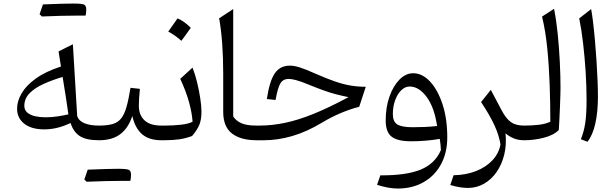

<svg xmlns="http://www.w3.org/2000/svg" viewBox="-20 -794 3476 1087"><path d="M325.2 -417.5 311.5 -502.9 392.6 -543.5 417 -137.2Q426.8 -108.4 459.7 -95.7Q492.7 -83 540 -83H540.5V0H540Q467.8 0 431.6 -23.7Q395.5 -47.4 379.4 -97.7Q304.2 -61.5 231 -61.5Q158.2 -61.5 117.4 -93.5Q76.7 -125.5 76.7 -178.7Q76.7 -221.2 102.1 -265.1Q127.4 -309.1 182.1 -348.9Q236.8 -388.7 325.2 -417.5ZM334.5 -358.4Q276.4 -341.3 226.8 -318.8Q177.2 -296.4 147.5 -266.1Q117.7 -235.8 117.7 -194.8Q117.7 -170.4 135.3 -156Q152.8 -141.6 180.4 -135.7Q208 -129.9 237.8 -129.9Q274.4 -129.9 308.8 -135.5Q343.3 -141.1 367.2 -146.5Q360.4 -195.8 353 -243.2Q345.7 -290.5 334.5 -358.4ZM414.1 -705.6Q334.5 -705.6 217.3 -700.7L204.1 -713.4Q215.8 -748.5 223.1 -769Q343.8 -773.9 394.5 -773.9Q445.3 -773.9 456.8 -767.6Q468.3 -761.2 468.3 -740.5Q468.3 -719.7 464.4 -705.6Z M667.5 230Q587.9 230 470.7 234.9L457.5 222.2Q469.2 187 476.6 166.5Q597.2 161.6 647.9 161.6Q698.7 161.6 710.2 168Q721.7 174.3 721.7 195.1Q721.7 215.8 717.8 230ZM540.5 0Q524.9 0 524.9 -31.7V-51.3Q524.9 -83 540.5 -83Q586.9 -83 616.9 -91.6Q647 -100.1 665.5 -123Q684.1 -146 696 -188Q708 -230 718.8 -296.9L772 -291Q766.1 -234.9 766.1 -194.8Q766.1 -143.1 797.9 -113Q829.6 -83 894 -83H894.5V0H894Q824.2 0 784.7 -33.9Q745.1 -67.9 729 -137.2Q706.5 -68.8 660.9 -34.4Q615.2 0 540.5 0Z M984.9 -689.9Q1019.5 -676.8 1060.1 -636.7Q1033.7 -598.6 1006.8 -563Q990.2 -578.1 971.4 -591.3Q952.6 -604.5 932.6 -615.2Q946.3 -633.8 958.7 -652.1Q971.2 -670.4 984.9 -689.9ZM894.5 0Q878.9 0 878.9 -31.7V-51.3Q878.9 -83 894.5 -83H913.1Q960.9 -83 1004.4 -87.9Q1047.9 -92.8 1070.3 -105Q1066.9 -154.8 1050.3 -215.3Q1033.7 -275.9 1000.5 -347.7L1069.8 -411.1Q1083.5 -377.9 1095 -331.5Q1106.4 -285.2 1113.5 -239.5Q1120.6 -193.8 1120.6 -161.6Q1120.6 -117.7 1108.9 -88.4Q1097.2 -59.1 1067.4 -23.9Q1030.3 -10.3 993.9 -5.1Q957.5 0 906.7 0Z M1300.3 -742.7V-134.8Q1314.5 -111.8 1344.5 -97.4Q1374.5 -83 1432.6 -83H1433.1V0H1432.6Q1343.3 0 1293.5 -38.1Q1243.7 -76.2 1243.7 -161.1V-376.5Q1243.7 -561.5 1220.7 -690.4Z M1620.6 -422.4Q1646 -422.4 1678.2 -412.1Q1710.4 -401.9 1767.1 -376.5Q1829.1 -349.1 1876.7 -332.8Q1924.3 -316.4 1965.8 -309.6Q2007.3 -302.7 2050.8 -302.7L2013.7 -189.5Q1963.9 -176.8 1910.6 -154.5Q1857.4 -132.3 1803.7 -100.1Q1716.3 -47.4 1634.3 -23.7Q1552.2 0 1475.1 0H1433.1Q1417.5 0 1417.5 -31.7V-51.3Q1417.5 -83 1433.1 -83H1448.7Q1520.5 -83 1595.2 -98.9Q1669.9 -114.7 1757.1 -150.1Q1844.2 -185.5 1953.1 -244.1Q1914.1 -252 1880.6 -260.7Q1847.2 -269.5 1811.3 -282.5Q1775.4 -295.4 1728.5 -314.5Q1681.2 -334 1655.5 -340.6Q1629.9 -347.2 1614.3 -347.2Q1583 -347.2 1567.9 -322.8Q1552.7 -298.3 1540 -228L1490.7 -233.4Q1505.9 -335 1535.6 -378.7Q1565.4 -422.4 1620.6 -422.4Z M2231.9 273.4Q2203.6 273.4 2173.6 267.6Q2143.6 261.7 2114.7 252.4L2133.3 198.7Q2280.8 199.7 2362.1 166Q2443.4 132.3 2476.1 55.7Q2475.6 38.6 2473.9 24.2Q2472.2 9.8 2469.7 -7.8Q2431.6 -1 2390.1 2.4Q2348.6 5.9 2307.6 5.9Q2231.4 5.9 2197.5 -20Q2163.6 -45.9 2163.6 -112.3Q2163.6 -187 2185.1 -247.6Q2206.5 -308.1 2241.9 -343.8Q2277.3 -379.4 2319.3 -379.4Q2370.6 -379.4 2414.6 -332.5Q2458.5 -285.6 2485.4 -203.6Q2512.2 -121.6 2512.2 -16.1Q2512.2 70.8 2476.8 136Q2441.4 201.2 2378.2 237.3Q2314.9 273.4 2231.9 273.4ZM2454.6 -80.6Q2439 -186.5 2395.3 -245.4Q2351.6 -304.2 2299.3 -304.2Q2273.4 -304.2 2251.7 -283Q2230 -261.7 2217 -226.3Q2204.1 -190.9 2204.1 -148.4Q2204.1 -105.5 2229.2 -89.6Q2254.4 -73.7 2316.9 -73.7Q2348.6 -73.7 2385 -75.2Q2421.4 -76.7 2454.6 -80.6Z M2758.8 -285.2 2819.8 -169.9Q2844.7 -122.6 2872.3 -102.8Q2899.9 -83 2947.3 -83H2947.8V0H2947.3Q2914.6 0 2888.9 -10.5Q2863.3 -21 2841.8 -39.1Q2848.6 25.4 2834.7 81.5Q2820.8 137.7 2791.3 180.2Q2761.7 222.7 2720 246.3Q2678.2 270 2629.4 270Q2608.4 270 2583.3 266.1Q2558.1 262.2 2529.3 253.4L2547.9 198.2Q2618.2 196.8 2674.8 174.6Q2731.4 152.3 2767.8 113.5Q2804.2 74.7 2813.5 23.9Q2805.2 -28.3 2779.3 -84.7Q2753.4 -141.1 2703.6 -216.3Z M3116.7 -744.1Q3129.4 -681.2 3137.5 -602.1Q3145.5 -522.9 3149.4 -443.1Q3153.3 -363.3 3153.3 -296.9Q3153.3 -285.6 3152.6 -257.8Q3151.9 -230 3150.4 -194.3Q3148.9 -158.7 3147.2 -122.3Q3145.5 -85.9 3143.6 -58.1Q3114.3 -28.3 3058.8 -14.2Q3003.4 0 2947.8 0Q2932.1 0 2932.1 -31.7V-51.3Q2932.1 -83 2947.8 -83Q2988.8 -83 3028.8 -87.4Q3068.8 -91.8 3095.7 -105Q3095.7 -204.6 3092 -311.8Q3088.4 -418.9 3078.4 -519.5Q3068.4 -620.1 3048.8 -700.2Z M3326.7 -742.7Q3332.5 -711.9 3338.1 -664.8Q3343.8 -617.7 3348.6 -561.8Q3353.5 -505.9 3357.2 -448.5Q3360.8 -391.1 3363 -339.1Q3365.2 -287.1 3365.2 -248Q3365.2 -159.7 3350.3 -94Q3335.4 -28.3 3305.7 8.8L3268.6 -5.9Q3286.1 -48.3 3293.5 -98.6Q3300.8 -148.9 3300.8 -230Q3300.8 -302.7 3295.7 -385.7Q3290.5 -468.8 3281.2 -548.3Q3272 -627.9 3259.3 -689.9Z"/></svg>

Font: Pinar Regular
Style: Regular
Weight: 400
Designer: Amin Abedi
Version: Version 3.000